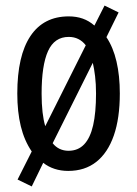

<svg xmlns="http://www.w3.org/2000/svg" viewBox="-20 -608 495 694"><path d="M413.1 -270Q413.1 -180.7 391.4 -118.2Q369.6 -55.7 328.1 -22.9Q286.6 9.8 226.6 9.8Q200.2 9.8 177.5 2.4Q154.8 -4.9 136.2 -19.5L94.7 65.9L43.5 41L94.7 -60.5Q67.9 -99.6 55.2 -151.6Q42.5 -203.6 42.5 -270Q42.5 -406.7 90.1 -477.8Q137.7 -548.8 228.5 -548.8Q255.9 -548.8 278.8 -540.8Q301.8 -532.7 321.3 -515.6L357.9 -587.9L408.7 -563L364.7 -473.6Q389.2 -437 401.1 -385.7Q413.1 -334.5 413.1 -270ZM130.4 -269.5Q130.4 -232.4 133.8 -202.6Q137.2 -172.9 143.6 -151.9L290 -444.3Q278.3 -459.5 262.9 -467Q247.6 -474.6 228.5 -474.6Q176.8 -474.6 153.6 -423.3Q130.4 -372.1 130.4 -269.5ZM327.1 -270Q327.1 -304.7 323.7 -332.5Q320.3 -360.4 315.4 -380.9L170.4 -90.3Q181.2 -76.7 195.8 -69.8Q210.4 -63 227.5 -63Q262.2 -63 284.2 -86.2Q306.2 -109.4 316.7 -155.3Q327.1 -201.2 327.1 -270Z"/></svg>

Font: Open Sans Condensed Medium
Style: Regular
Weight: 500
Width: 3
Designer: Monotype Design Team
Foundry: Monotype Imaging Inc.
Version: Version 3.000